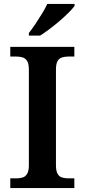

<svg xmlns="http://www.w3.org/2000/svg" viewBox="-20 -951 428 971"><path d="M32 0V-49H63Q81 -49 95 -53.5Q109 -58 117.5 -72.5Q126 -87 126 -116V-598Q126 -628 117.5 -642Q109 -656 95 -660.5Q81 -665 63 -665H32V-714H356V-665H325Q308 -665 293.5 -660.5Q279 -656 271 -642Q263 -628 263 -598V-116Q263 -87 271 -72.5Q279 -58 293.5 -53.5Q308 -49 325 -49H356V0ZM126 -784Q141 -803 158.5 -829Q176 -855 192.5 -882Q209 -909 219 -931H357V-921Q348 -908 328 -888Q308 -868 282.5 -846Q257 -824 231 -804.5Q205 -785 183 -771H126Z"/></svg>

Font: Noto Serif Armenian SemiBold
Style: Regular
Weight: 600
Version: Version 2.007